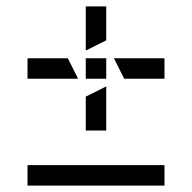

<svg xmlns="http://www.w3.org/2000/svg" viewBox="-20 -609 601 600"><path d="M66 -29H494V-93H66ZM66 -363H224L192 -427H66ZM248 -201H312V-339L248 -307ZM248 -363H312V-427H248ZM248 -451 312 -483V-589H248ZM336 -427 368 -363H494V-427Z"/></svg>

Font: Charger Static
Style: Regular
Weight: 1000
Designer: Jasper
Foundry: KineticPlasma Fonts/Cannot Into Space Fonts
Version: Version 1.1